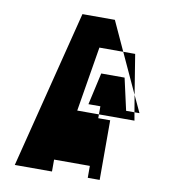

<svg xmlns="http://www.w3.org/2000/svg" viewBox="-77 -727 698 793"><g transform="rotate(10 272.5 -331.0)"><path d="M38 0H194V-50H344V0H394V-250H344V-266H253L298 -538H398L341 -662H205ZM294 -300H344V-266H493L487 -300H452L422 -434H324ZM398 -538 475 -371 448 -538ZM475 -371 487 -300H508Z"/></g></svg>

Font: Digital Distortion
Style: Regular
Weight: 400
Version: Version 1